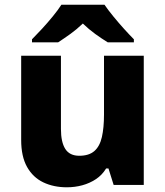

<svg xmlns="http://www.w3.org/2000/svg" viewBox="-20 -786 703 816"><path d="M591 -549V0H463L441 -70H431Q414 -42 387.5 -24.5Q361 -7 329.5 1.5Q298 10 264 10Q208 10 164 -11Q120 -32 95 -76.5Q70 -121 70 -191V-549H239V-238Q239 -182 257.5 -153Q276 -124 317 -124Q358 -124 381 -144Q404 -164 413 -203.5Q422 -243 422 -299V-549ZM424 -766Q439 -744 461.5 -716.5Q484 -689 507.5 -663Q531 -637 549 -619V-606H438Q412 -622 385 -641.5Q358 -661 332 -686Q306 -661 279.5 -642Q253 -623 227 -606H116V-619Q135 -638 158.5 -663.5Q182 -689 204.5 -716.5Q227 -744 241 -766Z"/></svg>

Font: Noto Sans Hebrew ExtraBold
Style: Regular
Weight: 800
Designer: Monotype Design Team
Foundry: Monotype Imaging Inc.
Version: Version 2.003